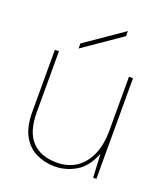

<svg xmlns="http://www.w3.org/2000/svg" viewBox="-131 -785 774 889"><g transform="rotate(20 256.5 -340.5)"><path d="M241 12Q191 12 149 -8.5Q107 -29 82.5 -73.5Q58 -118 58 -191V-496H78V-196Q78 -100 121 -54Q164 -8 244 -8Q298 -8 338 -34Q378 -60 400.5 -110Q423 -160 423 -232V-496H443V0H427L421 -116Q394 -46 345 -17Q296 12 241 12ZM159 -539V-564L346 -693V-668Z"/></g></svg>

Font: DM Sans 24pt Thin
Style: Regular
Weight: 250
Designer: Colophon Foundry, Jonny Pinhorn
Foundry: Colophon Foundry
Version: Version 4.004;gftools[0.9.30]